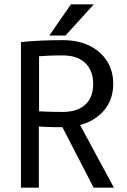

<svg xmlns="http://www.w3.org/2000/svg" viewBox="-20 -860 580 880"><path d="M76 -667Q76 -667 102 -669.5Q128 -672 171.5 -674Q215 -676 268 -676Q337 -676 389 -651Q441 -626 470 -580.5Q499 -535 499 -476Q499 -405 458 -355.5Q417 -306 347 -287L502 0H409L266 -277Q216 -277 187 -278.5Q158 -280 158 -280V0H76ZM268 -606Q218 -606 188.5 -604Q159 -602 159 -602V-350Q159 -350 188.5 -348.5Q218 -347 268 -347Q334 -347 370.5 -380Q407 -413 407 -475Q407 -537 370.5 -571.5Q334 -606 268 -606ZM410 -840 280 -697H206L305 -840Z"/></svg>

Font: Epunda Sans
Style: Regular
Weight: 400
Designer: Simon Atzbach
Foundry: typofactur
Version: Version 2.204; ttfautohint (v1.8.4.7-5d5b)